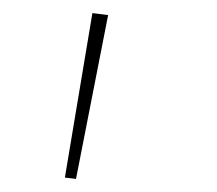

<svg xmlns="http://www.w3.org/2000/svg" viewBox="-20 -157 331 293"><path d="M96 116 79 114 121 -137 145 -134Z"/></svg>

Font: FiraGO Thin
Style: Regular
Weight: 100
Designer: bBox Type
Foundry: bBox Type GmbH
Version: Version 1.001;PS 001.001;hotconv 1.0.88;makeotf.lib2.5.64775